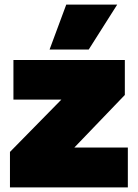

<svg xmlns="http://www.w3.org/2000/svg" viewBox="-20 -809 596 829"><path d="M23 0V-153L245 -379H38V-550H519V-399L301 -172H532V0ZM194 -595 266 -789H486L363 -595Z"/></svg>

Font: Georama Black
Style: Regular
Weight: 900
Designer: Jean-Baptiste Levee
Foundry: Production Type
Version: Version 1.001